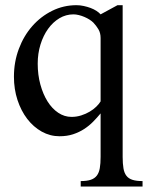

<svg xmlns="http://www.w3.org/2000/svg" viewBox="-20 -504 568 726"><path d="M360.4 -360.4Q360.4 -379.4 352.1 -393.3Q343.8 -407.2 333 -418.5Q327.1 -424.3 318.4 -429.9Q309.6 -435.5 299.3 -439.9Q289.1 -444.3 278.1 -447Q267.1 -449.7 257.8 -449.7Q229.5 -449.7 204.8 -435.1Q180.2 -420.4 161.9 -395Q143.6 -369.6 133.1 -335.7Q122.6 -301.8 122.6 -263.2Q122.6 -221.2 132.6 -184.6Q142.6 -147.9 159.7 -120.6Q176.8 -93.3 200.2 -77.6Q223.6 -62 250.5 -62Q269.5 -62 287.1 -67.6Q304.7 -73.2 319.1 -81.8Q333.5 -90.3 344 -100.6Q354.5 -110.8 360.4 -120.6ZM360.4 -75.2Q347.2 -59.1 332 -43.7Q316.9 -28.3 298.1 -16.1Q279.3 -3.9 256.3 3.7Q233.4 11.2 205.1 11.2Q169.4 11.2 137.9 -6.3Q106.4 -23.9 83 -54.4Q59.6 -85 46.1 -126Q32.7 -167 32.7 -213.9Q32.7 -270 51.3 -319.3Q69.8 -368.7 102.1 -405.3Q134.3 -441.9 177.2 -463.1Q220.2 -484.4 269 -484.4Q282.7 -484.4 296.4 -481.4Q310.1 -478.5 322.5 -473.9Q335 -469.2 344.7 -462.9Q354.5 -456.5 360.4 -449.7L424.3 -484.4H443.8V89.4Q443.8 114.7 446.8 132.3Q449.7 149.9 458 160.6Q466.3 171.4 481 176Q495.6 180.7 519 180.7V201.2H285.2V180.7Q308.6 180.7 323.2 175.8Q337.9 170.9 346.2 159.9Q354.5 148.9 357.4 131.6Q360.4 114.3 360.4 89.4Z"/></svg>

Font: Khmer Busra Bunong
Style: Regular
Weight: 400
Designer: D. Kanjahn
Version: Version 7.100; 2014